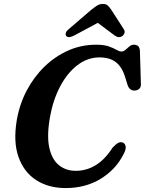

<svg xmlns="http://www.w3.org/2000/svg" viewBox="-20 -941 736 975"><path d="M604.5 -216.5Q615 -212.5 618 -197.5Q621 -182.5 606.5 -156.5Q568 -80 491.2 -33Q414.5 14 313.5 14Q226.5 14 164 -26.2Q101.5 -66.5 74 -143.8Q46.5 -221 65.5 -332.5Q79.5 -412.5 116 -481.8Q152.5 -551 206.5 -603.2Q260.5 -655.5 327 -684.8Q393.5 -714 467.5 -714Q507.5 -714 532 -705.5Q556.5 -697 571.2 -688.2Q586 -679.5 596.5 -679.5Q607.5 -679.5 617.2 -688Q627 -696.5 637 -705.2Q647 -714 660 -714Q689.5 -714 690.5 -681.5L695.5 -513.5Q696 -497 686.2 -489.2Q676.5 -481.5 663 -481Q637 -481 627.5 -510.5L616.5 -546Q600.5 -600.5 568.8 -625Q537 -649.5 485.5 -649.5Q424.5 -649.5 373 -610Q321.5 -570.5 285.5 -502.2Q249.5 -434 234 -347.5Q217 -252 230.2 -191.5Q243.5 -131 279.2 -102.2Q315 -73.5 364.5 -73.5Q419 -73.5 466 -102.2Q513 -131 551.5 -191Q567.5 -208.5 579.8 -215.2Q592 -222 604.5 -216.5ZM357.5 -761Q328.5 -745.5 316.5 -758Q312 -763 314 -772.8Q316 -782.5 329 -793L442 -890Q459.5 -904 472.8 -912.5Q486 -921 502.5 -921Q519 -921 527.8 -912.5Q536.5 -904 546 -890L608.5 -793Q615.5 -782.5 612 -772.8Q608.5 -763 601.5 -758Q583 -745.5 562 -761L476.5 -825Z"/></svg>

Font: Fraunces 9pt S050 SemiBold
Style: Italic
Weight: 600
Italic angle: -16°
Version: Version 1.000; ttfautohint (v1.8.3)